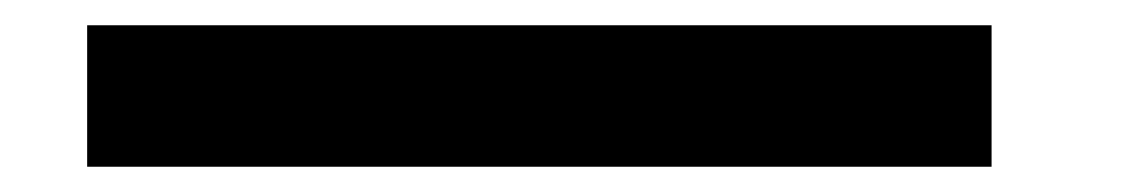

<svg xmlns="http://www.w3.org/2000/svg" viewBox="-20 23 890 152"><path d="M49 43H765V155H49Z"/></svg>

Font: League Mono Wide SemiBold
Style: Regular
Weight: 600
Width: 8
Designer: Tyler Finck
Foundry: The League of Moveable Type / Tyler Finck
Version: Version 2.210